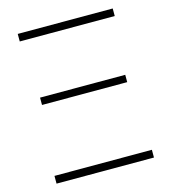

<svg xmlns="http://www.w3.org/2000/svg" viewBox="-109 -821 809 910"><g transform="rotate(-15 295.0 -366.5)"><path d="M62 -696H528V-733H62ZM56 0H534V-38H56ZM86 -378H504V-414H86Z"/></g></svg>

Font: Kreadon Extra Light
Style: Regular
Weight: 200
Designer: kohakuno
Foundry: StudioGnu
Version: Version 1.000;Glyphs 3.1.2 (3151)